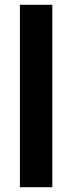

<svg xmlns="http://www.w3.org/2000/svg" viewBox="-20 -780 301 800"><path d="M198 0V-760H63V0Z"/></svg>

Font: Noto Sans Ethiopic Condensed
Style: Bold
Weight: 700
Width: 3
Designer: Monotype Design Team
Foundry: Monotype Imaging Inc.
Version: Version 2.102